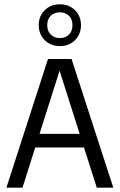

<svg xmlns="http://www.w3.org/2000/svg" viewBox="-20 -868 554 888"><path d="M9.6 0 201.9 -595H311L504 0H427.6L249.8 -559.3H261.3L84 0ZM108 -186.1 123.7 -248.8H388.7L404.6 -186.1ZM256.8 -654.8Q214.7 -654.8 186.9 -682.3Q159.2 -709.8 159.2 -751.5Q159.2 -793.5 186.9 -820.8Q214.7 -848.1 256.8 -848.1Q299.3 -848.1 326.9 -820.8Q354.5 -793.5 354.5 -751.5Q354.5 -709.8 326.9 -682.3Q299.3 -654.8 256.8 -654.8ZM256.8 -691.9Q282.5 -691.9 298.8 -708Q315.1 -724.1 315.1 -751.5Q315.1 -779.4 298.8 -795.2Q282.5 -811 256.9 -811Q231.3 -811 214.9 -795.2Q198.5 -779.4 198.5 -751.5Q198.5 -724.1 214.9 -708Q231.3 -691.9 256.8 -691.9Z"/></svg>

Font: Encode Sans SC Condensed Thin
Style: Regular
Weight: 100
Width: 3
Designer: Multiple Designers
Foundry: Impallari Type
Version: Version 3.002